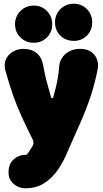

<svg xmlns="http://www.w3.org/2000/svg" viewBox="-20 -788 552 1033"><path d="M116 225Q81 225 53.5 201.5Q26 178 26 141V139Q26 94 53.5 69.5Q81 45 116 45Q121 45 124.5 42.5Q128 40 134.5 30.5Q141 21 154 0Q165 -18 156 -37Q123 -103 96.5 -161Q70 -219 49 -279Q28 -339 9 -409Q0 -442 11.5 -468Q23 -494 48.5 -509.5Q74 -525 106 -525Q150 -525 177.5 -502Q205 -479 212 -438Q221 -387 231 -350.5Q241 -314 254 -267Q256 -260 261 -260Q266 -260 267 -267Q280 -313 287.5 -349Q295 -385 299 -435Q303 -473 334 -499Q365 -525 411 -525Q461 -525 487.5 -493Q514 -461 505 -413Q489 -333 466 -265Q443 -197 413 -129Q383 -61 347 20Q323 80 291 126Q259 172 216.5 198.5Q174 225 116 225ZM162 -558Q119 -558 90 -586.5Q61 -615 61 -658Q61 -700 90 -729Q119 -758 162 -758Q204 -758 232.5 -729Q261 -700 261 -658Q261 -615 232.5 -586.5Q204 -558 162 -558ZM377 -568Q334 -568 305 -596.5Q276 -625 276 -668Q276 -710 305 -739Q334 -768 377 -768Q419 -768 447.5 -739Q476 -710 476 -668Q476 -625 447.5 -596.5Q419 -568 377 -568Z"/></svg>

Font: Winky Sans Black
Style: Regular
Weight: 900
Designer: Simon Atzbach
Foundry: typofactur
Version: Version 1.205